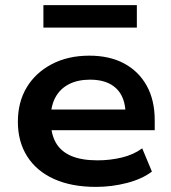

<svg xmlns="http://www.w3.org/2000/svg" viewBox="-20 -722 670 752"><path d="M356 10Q260 10 191.5 -21Q123 -52 86.5 -109.5Q50 -167 50 -245Q50 -322 84.5 -379.5Q119 -437 182.5 -470.5Q246 -504 330 -504Q409 -504 466 -473.5Q523 -443 554.5 -386.5Q586 -330 586 -251V-212H158V-293H491L472 -275Q471 -342 435 -376Q399 -410 333 -410Q285 -410 250.5 -392.5Q216 -375 197.5 -341.5Q179 -308 179 -261V-250Q179 -198 198.5 -163.5Q218 -129 258.5 -111.5Q299 -94 362 -94Q411 -94 457 -105Q503 -116 537 -141L575 -50Q537 -21 477.5 -5.5Q418 10 356 10ZM150 -614V-702H516V-614Z"/></svg>

Font: Nunito Sans 10pt SemiExpanded
Style: Bold
Weight: 700
Width: 6
Designer: Vernon Adams
Foundry: Vernon Adams
Version: Version 3.101;gftools[0.9.27]